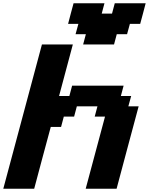

<svg xmlns="http://www.w3.org/2000/svg" viewBox="-20 -1145 904 1165"><path d="M500 0H687.5Q709.5 -83 754.2 -250Q798.8 -417 821.3 -500H758.8L775.9 -562.5H713.4L730 -625H417.5L400.9 -562.5H338.4L421.9 -875H234.4Q195.3 -729 117.2 -437.5Q39.1 -146 0 0H187.5Q204.1 -62.5 237.5 -187.5Q271 -312.5 288.1 -375H350.6L367.2 -437.5H429.7L446.3 -500H571.3L554.7 -437.5H617.2ZM484.4 -875H671.9L688.5 -937.5H751L768.1 -1000H830.6Q836.4 -1020.5 847.4 -1062.5Q858.4 -1104.5 863.8 -1125H676.3L659.7 -1062.5H597.2L613.8 -1125H426.3Q420.4 -1104 409.4 -1062.3Q398.4 -1020.5 393.1 -1000H455.6L438.5 -937.5H501Z"/></svg>

Font: Faithful 32x
Style: SemiboldOblique
Weight: 400
Foundry: Faithful Resource Pack
Version: Version 1.0; January 27, 2023